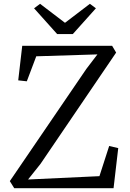

<svg xmlns="http://www.w3.org/2000/svg" viewBox="-20 -986 682 1006"><path d="M54.5 0 31.5 -37 432.5 -625 490.5 -701 170 -691 120.5 -560 75.5 -565 96.5 -746H567.5L588.5 -710.5L192 -127L127 -45.5L501 -63L552 -221L599.5 -210L575 0ZM279.5 -807.5 158.5 -942.5 190 -966 320.5 -866.5 451 -966 482.5 -942.5 361.5 -807.5Z"/></svg>

Font: Merriweather 28pt Light
Style: Regular
Weight: 300
Version: Version 2.100